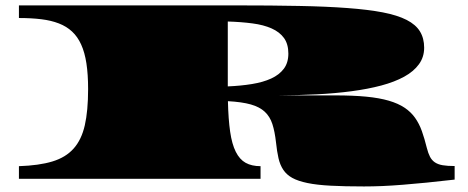

<svg xmlns="http://www.w3.org/2000/svg" viewBox="-20 -650 1700 698"><path d="M48.8 -45.9Q122.1 -48.3 170.4 -63Q218.8 -77.6 247.6 -109.9Q276.4 -142.1 288.3 -194.6Q300.3 -247.1 300.3 -326.2Q300.3 -379.4 294.2 -419.4Q288.1 -459.5 275.1 -488Q262.2 -516.6 241.9 -535.4Q221.7 -554.2 193.8 -564.9Q166 -575.7 129.9 -580.1Q93.8 -584.5 48.8 -584.5V-630.4H839.8Q966.8 -630.4 1066.9 -628.4Q1167 -626.5 1242.7 -620.8Q1318.4 -615.2 1371.6 -605Q1424.8 -594.7 1458.3 -577.6Q1491.7 -560.5 1506.8 -535.6Q1522 -510.7 1522 -476.6Q1522 -442.4 1502.9 -416.3Q1483.9 -390.1 1449.2 -371.1Q1414.6 -352.1 1366 -339.1Q1317.4 -326.2 1258.3 -318.4Q1199.2 -310.5 1131.6 -307.1Q1064 -303.7 990.7 -303.2H1198.2Q1263.7 -303.2 1311.5 -298.6Q1359.4 -293.9 1393.6 -283.9Q1427.7 -273.9 1450.7 -258.5Q1473.6 -243.2 1488.8 -221.9Q1503.9 -200.7 1513.7 -173.3Q1523.4 -146 1531.7 -112.3Q1536.6 -92.8 1543.2 -80.1Q1549.8 -67.4 1561 -59.8Q1572.3 -52.2 1589.4 -49.3Q1606.4 -46.4 1632.8 -46.4V2.9Q1577.6 9.3 1531 13.9Q1484.4 18.6 1444.1 21.7Q1403.8 24.9 1369.1 26.4Q1334.5 27.8 1303.2 27.8Q1232.4 27.8 1182.4 25.1Q1132.3 22.5 1097.9 15.4Q1063.5 8.3 1042.7 -3.2Q1022 -14.6 1010 -32.5Q998 -50.3 992.4 -75Q986.8 -99.6 983.4 -132.3Q979 -171.9 970.2 -199Q961.4 -226.1 942.6 -243.7Q923.8 -261.2 891.8 -270.3Q859.9 -279.3 808.6 -282.2Q810.1 -216.3 816.7 -171.1Q823.2 -126 837.2 -98.1Q851.1 -70.3 873 -58.1Q895 -45.9 927.2 -45.9V0H48.8ZM808.1 -335.9Q855.5 -337.9 896 -344.5Q936.5 -351.1 965.8 -364.5Q995.1 -377.9 1011.7 -399.9Q1028.3 -421.9 1028.3 -455.1Q1028.3 -489.7 1012.5 -511.7Q996.6 -533.7 967.5 -546.6Q938.5 -559.6 897.9 -564.9Q857.4 -570.3 808.1 -571.8Z"/></svg>

Font: Asset
Style: Regular
Weight: 400
Designer: Riccardo De Franceschi
Foundry: Sorkin Type Co.
Version: Version 1.001